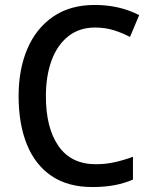

<svg xmlns="http://www.w3.org/2000/svg" viewBox="-20 -744 610 774"><path d="M363 -633Q300 -633 255.5 -598Q211 -563 188 -500.5Q165 -438 165 -356Q165 -228 216 -155Q267 -82 366 -82Q407 -82 444 -90.5Q481 -99 516 -112V-20Q481 -5 441.5 2.5Q402 10 352 10Q254 10 188 -34.5Q122 -79 88.5 -161.5Q55 -244 55 -357Q55 -464 90 -546.5Q125 -629 193.5 -676.5Q262 -724 362 -724Q462 -724 541 -683L504 -595Q474 -611 439 -622Q404 -633 363 -633Z"/></svg>

Font: Noto Sans Georgian SemiCondensed Medium
Style: Regular
Weight: 500
Width: 4
Designer: Monotype Design Team, Akaki Razmadze
Foundry: Google LLC
Version: Version 2.005; ttfautohint (v1.8.4.7-5d5b)